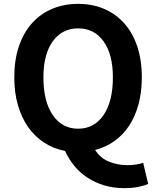

<svg xmlns="http://www.w3.org/2000/svg" viewBox="-20 -774 810 995"><path d="M205 -373Q205 -248 253.5 -177.5Q302 -107 385 -107Q468 -107 516.5 -177.5Q565 -248 565 -373Q565 -493 516.5 -560Q468 -627 385 -627Q302 -627 253.5 -560Q205 -493 205 -373ZM748 179Q729 188 697 194.5Q665 201 624 201Q567 201 519.5 186.5Q472 172 433 146.5Q394 121 365 85.5Q336 50 317 8Q258 -3 209.5 -34.5Q161 -66 126.5 -114.5Q92 -163 73 -228.5Q54 -294 54 -373Q54 -463 78 -534Q102 -605 146 -654Q190 -703 251 -728.5Q312 -754 385 -754Q459 -754 519.5 -728Q580 -702 623.5 -653.5Q667 -605 691 -534Q715 -463 715 -373Q715 -297 698 -234Q681 -171 649.5 -123Q618 -75 573 -43Q528 -11 473 3Q499 45 544.5 63.5Q590 82 641 82Q665 82 685.5 78.5Q706 75 722 70Z"/></svg>

Font: Kinto Sans
Style: Bold
Weight: 700
Designer: Authors: Ryoko NISHIZUKA  (kana & ideographs); Paul D. Hunt (Latin, Greek & Cyrillic); Wenlong ZHANG  (bopomofo); Sandol
Foundry: Adobe Systems Incorporated, ookami Inc.
Version: Version 0.001